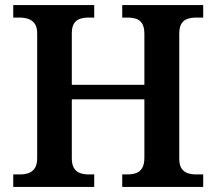

<svg xmlns="http://www.w3.org/2000/svg" viewBox="-20 -734 849 754"><path d="M32 0V-49H59Q78 -49 93 -54.5Q108 -60 117 -74Q126 -88 126 -113V-603Q126 -628 116 -641.5Q106 -655 90.5 -660Q75 -665 56 -665H32V-714H350V-665H328Q309 -665 294 -660Q279 -655 270.5 -641.5Q262 -628 262 -602V-401H547V-601Q547 -627 538.5 -641Q530 -655 515 -660Q500 -665 480 -665H460V-714H778V-665H750Q732 -665 716.5 -660Q701 -655 692.5 -641Q684 -627 684 -601V-110Q684 -86 693 -72.5Q702 -59 717 -54Q732 -49 750 -49H778V0H460V-49H480Q500 -49 515 -54.5Q530 -60 538.5 -74.5Q547 -89 547 -115V-344H262V-113Q262 -88 270.5 -74Q279 -60 294 -54.5Q309 -49 328 -49H350V0Z"/></svg>

Font: Noto Serif Hebrew SemiBold
Style: Regular
Weight: 600
Version: Version 2.003